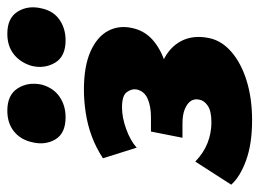

<svg xmlns="http://www.w3.org/2000/svg" viewBox="-132 -580 708 524"><g transform="rotate(-90 222.0 -318.0)"><path d="M156 16Q91 16 46 -0.5Q1 -17 -20 -41L43 -139Q67 -116 94 -105.5Q121 -95 150 -95Q181 -95 195.5 -105Q210 -115 212 -128Q215 -141 208.5 -151Q202 -161 186.5 -167.5Q171 -174 147 -174H108L125 -260H164Q195 -260 215.5 -269.5Q236 -279 240 -300Q242 -313 232.5 -326Q223 -339 191 -339Q163 -339 131.5 -327.5Q100 -316 81 -299L52 -391Q81 -410 112 -421.5Q143 -433 176 -438Q209 -443 239 -443Q303 -443 343.5 -425Q384 -407 400 -376.5Q416 -346 407 -309Q399 -274 370 -251Q341 -228 300 -218Q259 -208 216 -208L223 -245Q280 -245 318 -227Q356 -209 372.5 -176.5Q389 -144 380 -101Q373 -67 342.5 -40.5Q312 -14 264 1Q216 16 156 16ZM164 -493Q120 -493 103.5 -521Q87 -549 96 -585Q103 -616 125.5 -634Q148 -652 182 -652Q225 -652 243 -623.5Q261 -595 253 -558Q244 -526 220 -509.5Q196 -493 164 -493ZM374 -493Q330 -493 313 -521.5Q296 -550 304 -585Q313 -616 335.5 -634Q358 -652 392 -652Q435 -652 452.5 -623.5Q470 -595 461 -558Q454 -526 430 -509.5Q406 -493 374 -493Z"/></g></svg>

Font: Ysabeau Black
Style: Italic
Weight: 900
Italic angle: -12°
Version: Version 2.000;gftools[0.9.27.dev2+g8671c4b]